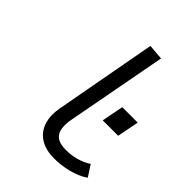

<svg xmlns="http://www.w3.org/2000/svg" viewBox="-205 -812 928 928"><g transform="rotate(45 259.0 -348.0)"><path d="M387 -399.6 365.2 -287.8H470.7L492.5 -399.6ZM353 -698.7 273.9 -705.1 177.7 -181.6C174.8 -166 173.3 -151.4 173.3 -137.2C173.3 -51.8 224.6 8.8 328.6 8.8C389.2 8.8 461.4 -5.9 510.3 -40.5L473.1 -97.7C434.6 -72.3 386.7 -60.5 341.3 -60.5C289.1 -60.5 252 -77.1 252 -142.1C252 -154.3 253.4 -168 256.3 -183.6Z"/></g></svg>

Font: Fantasque Sans Mono
Style: RegItalic
Weight: 400
Italic angle: -11°
Monospace: yes
Designer: Jany Belluz
Version: Version 1.6.3